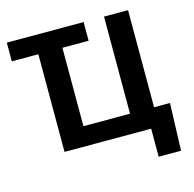

<svg xmlns="http://www.w3.org/2000/svg" viewBox="-123 -836 1142 1133"><g transform="rotate(-15 447.5 -270.0)"><path d="M178.7 -596.7H16.6V-710.9H485.8V-596.7H325.7V-117.7H610.4V-710.9H757.3V-117.7H854.5L844.7 171.4H708V0H178.7Z"/></g></svg>

Font: SteelSelectRoboto
Style: Roboto-Bold
Weight: 700
Designer: Google
Version: Version 2.137; 2017